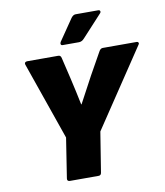

<svg xmlns="http://www.w3.org/2000/svg" viewBox="-92 -928 861 1004"><g transform="rotate(-10 338.5 -426.5)"><path d="M198 0Q182 0 184 -15L217 -227L73 -640Q71 -647 75 -651Q79 -655 86 -655H251Q264 -655 267 -640L294 -526Q302 -491 310 -455Q318 -419 325 -384H327Q346 -419 364.5 -454Q383 -489 402 -524L467 -640Q475 -655 487 -655H668Q674 -655 676.5 -650Q679 -645 675 -640L399 -227L365 -15Q363 0 350 0ZM284 -706Q276 -706 274 -711.5Q272 -717 276 -724L354 -838Q365 -853 378 -853H498Q506 -853 508 -847Q510 -841 504 -835L399 -721Q386 -706 370 -706Z"/></g></svg>

Font: Sofia Sans ExtraBlack
Style: Italic
Weight: 1000
Italic angle: -9°
Designer: Botio Nikoltchev, Ani Petrova
Foundry: lettersoup
Version: Version 4.100; ttfautohint (v1.8.4.7-5d5b)